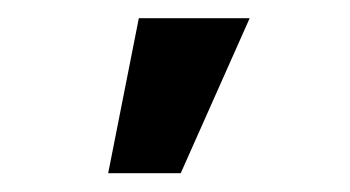

<svg xmlns="http://www.w3.org/2000/svg" viewBox="-20 -797 379 208"><path d="M97.2 -609.4 130.4 -777.3H250.5L175.8 -609.4Z"/></svg>

Font: Interop SemBd
Style: Regular
Weight: 600
Designer: Rasmus Andersson, Google, Jang Haemin
Foundry: jhaemin
Version: Version 1.007